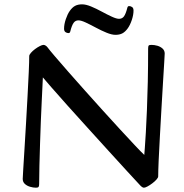

<svg xmlns="http://www.w3.org/2000/svg" viewBox="-20 -861 857 894"><path d="M147.4 13Q134.5 13 119.8 8.6Q105.1 4.2 95.4 -4.9Q85.8 -14 85.8 -27.9Q85.8 -32.8 88 -69.2Q90.2 -105.6 93.7 -161.8Q97.3 -218 101 -283.5Q104.6 -349 108.2 -412Q111.7 -475 113.9 -525.2Q116.1 -575.4 116.1 -600Q116.1 -605.8 123.8 -614.8Q131.6 -623.9 142.9 -632.3Q154.2 -640.7 165.2 -646.3Q176.2 -652 182.7 -652Q187.2 -652 192.5 -648.7Q197.8 -645.3 201.4 -640.4Q210 -628.7 235.4 -599Q260.9 -569.2 296.7 -528.3Q332.5 -487.4 374.7 -440.2Q417 -392.9 459.5 -345.8Q501.9 -298.8 540.5 -257Q579.1 -215.1 608.2 -184.2Q637.3 -153.2 651.8 -139.7Q652.1 -144.4 654.3 -171.1Q656.5 -197.9 659 -242.8Q661.6 -287.6 664.1 -347.9Q666.6 -408.3 668.2 -480.6Q669.7 -553 669.7 -634.6Q669.7 -645.3 672.1 -648.6Q674.6 -652 685 -652Q698.5 -652 712.8 -648Q727 -643.9 737 -634.8Q746.9 -625.7 746.9 -611.8Q746.9 -607.2 744.7 -570.7Q742.6 -534.1 739 -477.5Q735.5 -421 731.8 -355.8Q728.1 -290.7 724.6 -227.7Q721 -164.6 718.8 -114.6Q716.6 -64.6 716.6 -39.7Q716.6 -33.9 708.6 -24.9Q700.5 -15.8 688.8 -7.1Q677.1 1.7 666.5 7.3Q655.9 13 650.1 13Q645.8 13 640.8 9.3Q635.7 5.6 631.4 0.7Q610.7 -21.4 572.3 -63.3Q533.9 -105.3 485.6 -158.3Q437.4 -211.4 387.4 -266.5Q337.4 -321.6 293.2 -370.9Q248.9 -420.2 218.7 -455.1Q188.5 -489.9 179.6 -500.6Q179.3 -493.7 177.9 -464.5Q176.6 -435.3 174.4 -391.3Q172.2 -347.4 170.1 -295.2Q168.1 -243.1 166.4 -189.6Q164.7 -136.1 163.5 -88Q162.3 -39.9 162.3 -4.4Q162.3 5.6 159.6 9.3Q156.8 13 147.4 13ZM517.9 -698.8Q500.3 -698.8 476 -708.8Q451.7 -718.7 426.1 -732.5Q400.6 -746.2 379.2 -756.2Q357.7 -766.2 345.1 -766.2Q330.7 -766.2 322.4 -754.1Q314.1 -742.1 307.3 -714.8Q305.4 -706.9 299.1 -706.9Q291.2 -706.9 284.7 -711.6Q278.3 -716.2 278.3 -727.6Q278.3 -747.6 286.3 -771.4Q294.3 -795.2 304.7 -810Q316.7 -827 330 -833.9Q343.3 -840.8 362.1 -840.8Q380 -840.8 404.2 -830.8Q428.3 -820.8 453.5 -807.1Q478.7 -793.4 500.5 -783.4Q522.2 -773.4 534.2 -773.4Q549.2 -773.4 557.6 -785.2Q565.9 -797.1 572.7 -824.1Q574.6 -832.7 580.9 -832.7Q588.8 -832.7 595.3 -828Q601.7 -823.3 601.7 -811.9Q601.7 -792 593.9 -768.4Q586 -744.7 575.2 -729.5Q563.3 -712.9 550 -705.8Q536.7 -698.8 517.9 -698.8Z"/></svg>

Font: Briem Hand Thin
Style: Regular
Weight: 100
Designer: Gunnlaugur SE Briem, Eben Sorkin
Foundry: Sorkin Type Co.
Version: Version 1.003